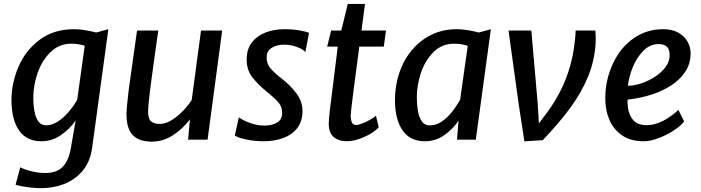

<svg xmlns="http://www.w3.org/2000/svg" viewBox="-20 -713 3580 980"><path d="M190.5 247.5Q169 247.5 142 244.8Q115 242 92.2 237.8Q69.5 233.5 59.5 229.5L83.5 141Q105.5 152.5 141 161.2Q176.5 170 211.5 170Q269.5 170 299.5 139Q329.5 108 341 47L366 -97.5Q335 -53.5 290 -22.8Q245 8 191.5 8Q114.5 8 76.5 -48.2Q38.5 -104.5 38.5 -202.5Q38.5 -287 74 -371.5Q109.5 -455 181.8 -509.5Q254 -564 358.5 -564Q384 -564 414.5 -559Q445 -554 471 -547L533 -564L450.5 40Q440.5 114.5 399 162Q358 208 303.2 227.8Q248.5 247.5 190.5 247.5ZM215.5 -73.5Q245 -73.5 274 -91.8Q303 -110 328.8 -139.8Q354.5 -169.5 374 -203.5L412.5 -479.5Q382 -490 344 -490Q282 -490 238 -447Q194 -404 172 -340.5Q150 -277 150 -214.5Q150 -176 156 -144Q162 -112 176.2 -92.8Q190.5 -73.5 215.5 -73.5Z M755 10Q690 10 657.8 -23.2Q625.5 -56.5 625.5 -130.5Q625.5 -146 628.5 -177Q631.5 -208 636.5 -251Q642.5 -294.5 650 -347.8Q657.5 -401 665.2 -455.5Q673 -510 679.5 -557H788Q786.5 -547.5 782.5 -519.5Q778.5 -491.5 773.2 -453.8Q768 -416 762.5 -376.2Q757 -336.5 752.5 -302.8Q748 -269 745.5 -250Q741 -212.5 738.5 -185.5Q736 -158.5 736 -142Q736 -107.5 750.5 -94Q765 -80.5 797 -80.5Q822 -80.5 850.8 -96.8Q879.5 -113 907.8 -140.8Q936 -168.5 958.5 -202.5L1006 -557H1114L1039.5 0H940L949.5 -104Q911.5 -53.5 861.2 -21.8Q811 10 755 10Z M1325.5 8Q1279.5 8 1236.2 -1.2Q1193 -10.5 1178.5 -21.5L1199 -114Q1225.5 -95.5 1260.5 -83.8Q1295.5 -72 1329 -72Q1369 -72 1394.5 -87.5Q1420 -103 1420 -136.5Q1420 -155 1413.5 -170.2Q1407 -185.5 1389.2 -203.2Q1371.5 -221 1338.5 -247.5Q1295.5 -283 1267.2 -319.5Q1239 -356 1239 -410.5Q1239 -461.5 1265.2 -495.8Q1291.5 -530 1335.2 -547Q1379 -564 1431.5 -564Q1472.5 -564 1507.2 -558Q1542 -552 1557.5 -545.5L1538.5 -447Q1527.5 -461.5 1496 -473.2Q1464.5 -485 1431 -485Q1391.5 -485 1366.2 -468.5Q1341 -452 1341 -421Q1341 -387.5 1360.5 -364.2Q1380 -341 1418 -311.5Q1461 -279 1492.5 -237Q1524 -195 1524 -147Q1524 -93.5 1497 -59Q1470 -24.5 1425 -8.2Q1380 8 1325.5 8Z M1751 8Q1709 8 1683.5 -13.5Q1658 -35 1658 -82Q1658 -103.5 1664 -153L1704 -475H1650L1670 -557H1722L1755 -693H1843L1825 -557H1950L1939 -475H1814Q1797 -348 1787.5 -274.2Q1778 -200.5 1774 -166.2Q1770 -132 1770 -124Q1770 -102.5 1775.8 -88.8Q1781.5 -75 1798 -75Q1809 -75 1828.2 -82.5Q1847.5 -90 1867.2 -101Q1887 -112 1899 -122L1913 -64Q1899.5 -47 1871.5 -30.5Q1843.5 -14 1810.8 -3Q1778 8 1751 8Z M2149.5 8Q2072.5 8 2034.2 -48.2Q1996 -104.5 1996 -202.5Q1996 -276.5 2018.2 -341.8Q2040.5 -407 2082.2 -457Q2124 -507 2182 -535.5Q2240 -564 2312 -564Q2337 -564 2368 -559Q2399 -554 2424 -547L2485.5 -564L2408.5 0H2312.5L2320.5 -97Q2290.5 -53 2246.8 -22.5Q2203 8 2149.5 8ZM2173.5 -73Q2205 -73 2233.2 -91.5Q2261.5 -110 2285.5 -140Q2309.5 -170 2328.5 -204L2367.5 -479Q2335 -490 2298 -490Q2235.5 -490 2192.5 -447Q2149.5 -404 2128.5 -340.8Q2107.5 -277.5 2107.5 -214.5Q2107.5 -179.5 2113 -147Q2118.5 -114.5 2132.8 -93.8Q2147 -73 2173.5 -73Z M2656.5 8.5 2628.5 -174.5 2575.5 -557H2692L2724.5 -184.5L2730.5 -83.5L2774 -140.5Q2821.5 -206.5 2852.2 -273.2Q2883 -340 2899.5 -414Q2904 -432.5 2908.2 -459.8Q2912.5 -487 2915.2 -513.8Q2918 -540.5 2918 -557H3019Q3020 -548.5 3020.5 -526.2Q3021 -504 3020 -489Q3014 -400.5 2981 -320.5Q2948 -240.5 2890 -161.5Q2832 -82.5 2750 2.5Z M3265 8Q3198.5 8 3154.5 -22.5Q3110.5 -53.5 3089.8 -103Q3069 -152.5 3069.5 -211.5Q3070 -307.5 3109.5 -390.5Q3147.5 -471 3214 -517.5Q3280.5 -564 3365 -564Q3411 -564 3442 -546.5Q3473 -529 3489 -501Q3505 -473 3505 -441Q3505 -387.5 3477.2 -346Q3449.5 -304.5 3402.8 -275Q3356 -245.5 3298.8 -228Q3241.5 -210.5 3183 -204.5V-188.5Q3184 -139 3206.8 -106.5Q3229.5 -74 3281 -74Q3319.5 -74 3361.8 -94.8Q3404 -115.5 3442.5 -152L3472 -93.5Q3460.5 -77.5 3437 -59.8Q3413.5 -42 3383.5 -26.5Q3353.5 -11 3322.5 -1.5Q3291.5 8 3265 8ZM3185 -275Q3219.5 -276 3256.5 -288.8Q3293.5 -301.5 3325.8 -323Q3358 -344.5 3378 -372.2Q3398 -400 3398 -431.5Q3398 -462 3383.5 -475Q3369 -488 3341 -488Q3298 -488 3264.5 -454.5Q3230.5 -420.5 3210 -370.5Q3189.5 -320.5 3185 -275Z"/></svg>

Font: Merriweather Sans Italic
Style: Regular
Weight: 400
Italic angle: -7.5°
Designer: Eben Sorkin
Foundry: Eben Sorkin
Version: Version 1.008; ttfautohint (v1.7.19-72a1) -l 8 -r 50 -G 200 